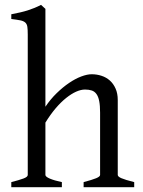

<svg xmlns="http://www.w3.org/2000/svg" viewBox="-20 -777 592 797"><path d="M327.1 0V-21Q362.3 -30.3 378.9 -37.1Q395.5 -43.9 395.5 -50.8V-309.1Q395.5 -338.9 391.8 -357.4Q388.2 -376 380.4 -386.7Q372.6 -397.5 360.8 -401.4Q349.1 -405.3 333 -405.3Q315.9 -405.3 296.1 -396.5Q276.4 -387.7 254.9 -370.6Q233.4 -353.5 211.4 -327.9Q189.5 -302.2 168.5 -268.1V-50.8Q168.5 -43.5 186.8 -35.6Q205.1 -27.8 236.8 -21V0H26.9V-21Q59.1 -29.3 77.1 -35.9Q95.2 -42.5 95.2 -50.8V-633.8Q95.2 -654.3 93.5 -665.8Q91.8 -677.2 84.7 -683.6Q77.6 -689.9 64 -692.6Q50.3 -695.3 26.9 -698.2V-717.8Q47.4 -721.7 64.2 -725.6Q81.1 -729.5 95.5 -734.1Q109.9 -738.8 123 -744.1Q136.2 -749.5 150.4 -756.8L168.5 -740.2V-334Q189.5 -365.2 215.1 -390.1Q240.7 -415 266.6 -432.6Q292.5 -450.2 317.1 -459.5Q341.8 -468.8 360.8 -468.8Q381.8 -468.8 401.4 -462.4Q420.9 -456.1 435.8 -442.9Q450.7 -429.7 459.7 -409.4Q468.8 -389.2 468.8 -361.8V-50.8Q468.8 -43.9 483.6 -37.4Q498.5 -30.8 537.1 -21V0Z"/></svg>

Font: Gentium Basic
Style: Regular
Weight: 400
Designer: J. Victor Gaultney and Annie Olsen
Foundry: SIL International
Version: Version 1.100